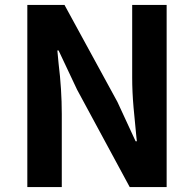

<svg xmlns="http://www.w3.org/2000/svg" viewBox="-20 -760 789 780"><path d="M91 0V-740H242L457 -346L531 -186H536Q535 -195 534 -204Q528 -261 522.5 -324Q517 -387 517 -445V-740H657V0H507L293 -396L218 -555H213Q215 -529 218 -502Q231 -397 231 -297V0Z"/></svg>

Font: Source Han Sans CN Bold
Style: Bold
Weight: 700
Designer: Ryoko NISHIZUKA 西塚涼子 (kana & ideographs); Paul D. Hunt (Latin, Greek & Cyrillic); Wenlong ZHANG 张文龙 (bopomofo); Sandoll 
Foundry: Adobe Systems Incorporated
Version: Version 1.00;May 30, 2023;FontCreator 11.5.0.2422 32-bit